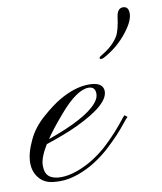

<svg xmlns="http://www.w3.org/2000/svg" viewBox="-118 -656 607 718"><g transform="rotate(-10 186.0 -297.0)"><path d="M290.5 -436Q332 -460.4 352.1 -493.2Q364.3 -513.7 371.1 -565.4Q375.5 -596.7 396.7 -596.7Q418 -596.7 418 -569.8Q418 -542 386.7 -501.5Q348.6 -452.1 293.9 -423.3Q288.1 -420.4 283.2 -420.4Q278.3 -420.4 278.3 -424.3Q278.3 -428.2 281.2 -429.9Q284.2 -431.6 290.5 -436ZM-22.9 -22Q-68.8 -71.8 -22.5 -168.9Q-2.4 -211.9 38.1 -247.3Q78.6 -282.7 109.4 -300.3Q168.9 -334.5 221.2 -334.5Q272.9 -334.5 275.4 -302.2Q278.8 -250 148.4 -188.5Q100.6 -166 27.8 -142.1Q-1 -95.2 -1 -65.7Q-1 -36.1 14.4 -23.7Q29.8 -11.2 59.3 -11.2Q88.9 -11.2 123.3 -23.9Q157.7 -36.6 187.7 -56.2Q217.8 -75.7 242.2 -98.6Q266.6 -121.6 285.4 -142.6Q304.2 -163.6 316.2 -179Q328.1 -194.3 332.5 -198.2L342.8 -189.9Q336.4 -184.6 323.5 -168Q310.5 -151.4 290.8 -130.1Q271 -108.9 245.4 -85.4Q219.7 -62 188.7 -42.2Q157.7 -22.5 121.8 -9.8Q85.9 2.9 53.7 2.9Q21.5 2.9 4.6 -3.7Q-12.2 -10.3 -22.9 -22ZM39.1 -159.2Q186.5 -210.9 229 -262.2Q243.2 -279.3 243.2 -295.4Q243.2 -322.8 217.8 -322.8Q172.9 -322.8 105.5 -244.1Q58.6 -189.5 39.1 -159.2Z"/></g></svg>

Font: Pinyon Script
Style: Regular
Weight: 400
Designer: Nicole Fally
Foundry: Nicole Fally
Version: Version 1.005